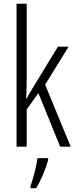

<svg xmlns="http://www.w3.org/2000/svg" viewBox="-20 -780 402 1021"><path d="M122 -372V-760H68V0H122V-198L184 -285L300 0H356L220 -330L345 -532H288L154 -312C142 -293 133 -277 121 -255H119C121 -295 122 -330 122 -372ZM236 71V61H179C175 101 155 174 142 210V221H172C199 178 223 118 236 71Z"/></svg>

Font: Noto Sans Arabic ExtCond Light
Style: Regular
Weight: 300
Width: 2
Designer: Monotype Design Team, Nadine Chahine, Nizar Qandah and Khaled Hosny
Foundry: Monotype Imaging Inc.
Version: Version 2.012